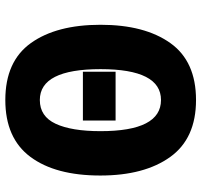

<svg xmlns="http://www.w3.org/2000/svg" viewBox="-38 -728 775 740"><g transform="rotate(-90 350.0 -357.5)"><path d="M444 -426V-300H256V-426ZM625 -358Q625 -528 554.5 -626.5Q484 -725 335 -725Q188 -725 116 -628.5Q44 -532 44 -359Q44 -189 115.5 -89.5Q187 10 335 10Q484 10 554.5 -89Q625 -188 625 -358ZM215 -358Q215 -470 243.5 -531Q272 -592 335 -592Q454 -592 454 -358Q454 -125 335 -125Q215 -125 215 -358Z"/></g></svg>

Font: Noto Sans Display SemiCondensed Extra
Style: Regular
Weight: 800
Width: 4
Designer: Monotype Design Team
Foundry: Monotype Imaging Inc.
Version: Version 1.900